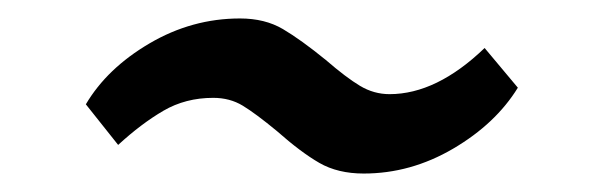

<svg xmlns="http://www.w3.org/2000/svg" viewBox="-20 -537 654 208"><path d="M240 -517Q267 -517 286.5 -505.5Q306 -494 333 -472Q355 -453 370 -444Q385 -435 402 -435Q453 -435 505 -485L541 -442Q517 -403 471 -376Q425 -349 374 -349Q346 -349 326 -360.5Q306 -372 280 -395Q257 -414 243 -422.5Q229 -431 211 -431Q181 -431 157 -417Q133 -403 108 -380L73 -424Q96 -463 142 -490Q188 -517 240 -517Z"/></svg>

Font: Martel DemiBold
Style: Regular
Weight: 600
Designer: Dan Reynolds
Foundry: Dan Reynolds
Version: Version 1.001; ttfautohint (v1.1) -l 5 -r 5 -G 72 -x 0 -D la